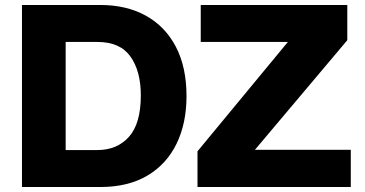

<svg xmlns="http://www.w3.org/2000/svg" viewBox="-20 -749 1460 769"><path d="M68 0V-729H382Q487 -729 564.5 -686Q642 -643 684.5 -561.5Q727 -480 727 -364Q727 -255 687 -173Q647 -91 570 -45.5Q493 0 382 0ZM370 -581H243V-148H370Q449 -148 496.5 -201Q544 -254 544 -367Q544 -464 502.5 -522.5Q461 -581 370 -581ZM771 0V-143L1133 -581H784V-729H1371V-588L1001 -149H1385V0Z"/></svg>

Font: BDO Grotesk ExtraBold
Style: Regular
Weight: 800
Designer: Deni Anggara
Foundry: Lokal Container
Version: Version 2.000